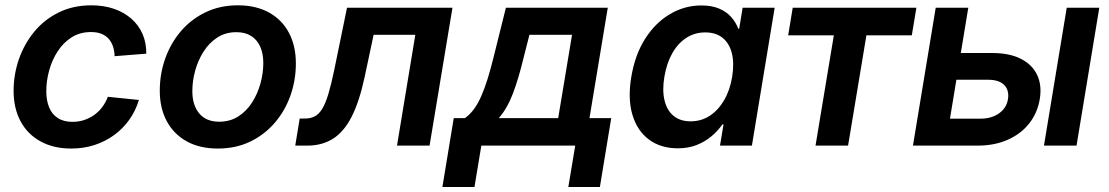

<svg xmlns="http://www.w3.org/2000/svg" viewBox="-20 -559 4257 737"><path d="M253.4 11.2Q185.1 11.2 135.3 -16.4Q85.4 -43.9 58.8 -93.8Q32.2 -143.6 32.2 -210.4Q32.2 -272.9 52.5 -331.5Q72.8 -390.1 111.3 -437Q149.9 -483.9 205.3 -511.2Q260.7 -538.6 330.6 -538.6Q377.9 -538.6 416.7 -525.4Q455.6 -512.2 483.9 -487.5Q512.2 -462.9 527.1 -428.7Q542 -394.5 541.5 -353L419.9 -343.3Q419.4 -363.3 413.8 -380.4Q408.2 -397.5 397.2 -409.9Q386.2 -422.4 369.4 -429.2Q352.5 -436 329.1 -436Q287.1 -436 255.1 -415.8Q223.1 -395.5 201.4 -362.1Q179.7 -328.6 168.7 -288.6Q157.7 -248.5 157.7 -209Q157.7 -173.3 168.5 -147Q179.2 -120.6 201.7 -106Q224.1 -91.3 257.8 -91.3Q282.2 -91.3 303.5 -98.4Q324.7 -105.5 342.3 -118.2Q359.9 -130.9 373 -148.7Q386.2 -166.5 394 -187.5L513.2 -175.3Q500.5 -133.3 476.1 -99.1Q451.7 -64.9 417.7 -40.3Q383.8 -15.6 342.3 -2.2Q300.8 11.2 253.4 11.2Z M815.9 11.2Q746.6 11.2 696.8 -16.4Q647 -43.9 620.1 -94Q593.3 -144 593.3 -210.9Q593.3 -275.4 614.3 -334.5Q635.3 -393.6 674.6 -439.5Q713.9 -485.4 769.3 -512Q824.7 -538.6 893.1 -538.6Q962.4 -538.6 1012.5 -511Q1062.5 -483.4 1089.1 -433.1Q1115.7 -382.8 1115.7 -315.4Q1115.7 -251.5 1095 -192.6Q1074.2 -133.8 1034.9 -87.9Q995.6 -42 940.4 -15.4Q885.3 11.2 815.9 11.2ZM821.3 -91.8Q863.3 -91.8 895 -112.3Q926.8 -132.8 948 -166.3Q969.2 -199.7 980 -239.5Q990.7 -279.3 990.7 -317.4Q990.7 -353.5 978.8 -380.1Q966.8 -406.7 943.8 -421.1Q920.9 -435.5 887.7 -435.5Q845.7 -435.5 814.2 -415Q782.7 -394.5 761.5 -361.1Q740.2 -327.6 729.2 -287.8Q718.3 -248 718.3 -209Q718.3 -155.3 744.9 -123.5Q771.5 -91.8 821.3 -91.8Z M1113.3 0 1130.4 -104H1150.4Q1171.9 -104 1187.7 -112.1Q1203.6 -120.1 1216.3 -140.4Q1229 -160.6 1240 -196.8Q1251 -232.9 1262.7 -289.1L1312 -529.3H1716.8L1628.9 0H1503.9L1574.2 -425.3H1414.1L1379.4 -262.2Q1359.4 -169.4 1330.1 -111.6Q1300.8 -53.7 1258.8 -26.9Q1216.8 0 1158.7 0Z M1678.2 158.7 1721.7 -105.5H1764.6Q1784.2 -119.6 1799.6 -140.6Q1814.9 -161.6 1827.6 -190.7Q1840.3 -219.7 1851.8 -256.6Q1863.3 -293.5 1874.5 -338.9L1921.9 -529.3H2313L2242.7 -105.5H2326.2L2282.7 158.7H2161.6L2188 0H1827.6L1801.3 158.7ZM1894.5 -105.5H2122.6L2175.8 -425.3H2012.2L1990.2 -338.9Q1970.7 -257.3 1948.7 -199.7Q1926.8 -142.1 1894.5 -105.5Z M2582 10.3Q2516.1 10.3 2470.9 -23.4Q2425.8 -57.1 2407.5 -118.7Q2389.2 -180.2 2403.3 -264.2Q2417.5 -349.1 2456.5 -410.4Q2495.6 -471.7 2551.8 -504.9Q2607.9 -538.1 2672.4 -538.1Q2712.4 -538.1 2740.7 -525.9Q2769 -513.7 2786.9 -493.4Q2804.7 -473.1 2814 -448.7H2817.4L2830.6 -529.3H2953.6L2866.2 0H2743.7L2757.3 -81.5H2752.9Q2735.4 -56.2 2710.4 -35.4Q2685.5 -14.6 2653.6 -2.2Q2621.6 10.3 2582 10.3ZM2630.9 -93.3Q2671.9 -93.3 2704.6 -114.7Q2737.3 -136.2 2759.8 -174.8Q2782.2 -213.4 2790.5 -264.6Q2798.8 -316.4 2789.3 -354.5Q2779.8 -392.6 2753.9 -413.6Q2728 -434.6 2687 -434.6Q2647 -434.6 2614.7 -413.8Q2582.5 -393.1 2560.8 -355Q2539.1 -316.9 2530.3 -264.6Q2521.5 -212.4 2530.8 -173.8Q2540 -135.3 2565.4 -114.3Q2590.8 -93.3 2630.9 -93.3Z M3110.4 0 3180.7 -423.3H3005.4L3022.9 -529.3H3497.6L3480 -423.3H3305.7L3235.4 0Z M3630.9 -355.5H3788.6Q3854.5 -355.5 3898.2 -333.5Q3941.9 -311.5 3960.9 -271.7Q3980 -231.9 3971.2 -178.7Q3962.4 -125.5 3930.7 -85.2Q3898.9 -44.9 3848.1 -22.5Q3797.4 0 3731.9 0H3484.4L3571.8 -529.3H3696.8L3626.5 -103.5H3744.1Q3786.1 -103.5 3814.9 -124Q3843.8 -144.5 3849.1 -178.2Q3854.5 -212.4 3834.7 -232.7Q3814.9 -252.9 3772.9 -252.9H3613.3ZM3987.3 0 4074.7 -529.3H4199.7L4112.3 0Z"/></svg>

Font: Inter 24pt SemiBold
Style: Italic
Weight: 600
Italic angle: -9.3988°
Designer: Rasmus Andersson
Foundry: rsms
Version: Version 4.001;git-66647c0bb